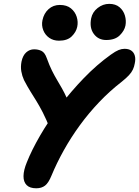

<svg xmlns="http://www.w3.org/2000/svg" viewBox="-20 -968 727 1003"><path d="M169.4 15.6Q135.6 15.6 119 -1.2Q102.4 -18 102.8 -48.5Q103.2 -79 120.2 -120.2Q145.4 -183.6 189.2 -259.3Q233 -335 291.5 -412.3Q350 -489.6 418 -560Q486 -630.4 558.8 -682.4Q583.6 -700.2 599.6 -706.6Q615.6 -713 630.6 -713Q652 -713 665.5 -703.9Q679 -694.8 684.1 -677.5Q689.2 -660.2 684 -636.6Q681.2 -619.8 674.3 -604.9Q667.4 -590 653.6 -575.1Q639.8 -560.2 616.2 -541.2Q553.6 -492.8 498.3 -434.7Q443 -376.6 396.7 -313Q350.4 -249.4 313.3 -182.9Q276.2 -116.4 249.2 -51.2Q233.6 -12.6 215.4 1.5Q197.2 15.6 169.4 15.6ZM292.4 -255.4Q274.6 -255.4 262.6 -263.4Q250.6 -271.4 244.8 -286.8Q222 -344.8 203.6 -380.4Q185.2 -416 169.6 -441.1Q154 -466.2 138.7 -490.7Q123.4 -515.2 105.4 -549.6Q95.4 -571.4 91.3 -595.3Q87.2 -619.2 92.4 -646.4Q99.2 -678.6 117.1 -694.5Q135 -710.4 158.4 -710.4Q179.6 -710.4 196.8 -702Q214 -693.6 224.2 -664.6Q238.2 -625.8 251.4 -599.3Q264.6 -572.8 277.7 -550.9Q290.8 -529 304 -505.7Q317.2 -482.4 330.8 -451.9Q344.4 -421.4 358.6 -375.6Q363.8 -359 360.7 -338.4Q357.6 -317.8 348.3 -298.9Q339 -280 324.5 -267.7Q310 -255.4 292.4 -255.4ZM534.8 -759Q493.4 -759 469.9 -791Q446.4 -823 456.2 -872.2Q462.8 -904.8 490.2 -926.3Q517.6 -947.8 550.6 -947.8Q583.8 -947.8 604.4 -930.3Q625 -912.8 632.6 -886.6Q640.2 -860.4 635.4 -834.6Q630 -807.4 605.4 -783.2Q580.8 -759 534.8 -759ZM288.2 -755.4Q258.6 -755.4 237.2 -770.4Q215.8 -785.4 206 -810.3Q196.2 -835.2 201.8 -862.4Q209.2 -898.2 233.6 -920.2Q258 -942.2 292.4 -942.2Q328.8 -942.2 350.6 -924.3Q372.4 -906.4 380.7 -880.1Q389 -853.8 383.4 -827.6Q377.6 -800.4 354.6 -777.9Q331.6 -755.4 288.2 -755.4Z"/></svg>

Font: Shantell Sans Light
Style: Italic
Weight: 300
Italic angle: -11°
Designer: Stephen Nixon, Anya Danilova, Shantell Martin
Foundry: Arrow Type
Version: Version 1.008;[ac192a2d6]